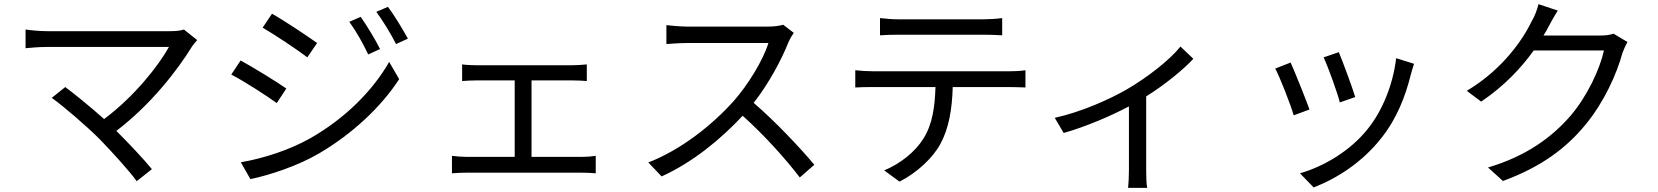

<svg xmlns="http://www.w3.org/2000/svg" viewBox="-20 -827 7980 924"><path d="M865 -685C851 -680 829 -677 801 -677H205C170 -677 131 -681 103 -685V-595C123 -597 166 -601 205 -601H793C743 -511 628 -364 481 -254C413 -315 331 -381 294 -408L229 -356C282 -319 398 -219 458 -159C521 -94 601 -6 638 45L711 -13C671 -62 600 -137 540 -197C705 -323 832 -486 904 -603C910 -612 919 -623 929 -634Z M1716 -746 1661 -722C1694 -677 1727 -618 1752 -565L1809 -591C1786 -638 1741 -710 1716 -746ZM1847 -794 1791 -770C1824 -725 1859 -668 1886 -615L1943 -641C1918 -687 1874 -759 1847 -794ZM1289 -761 1244 -694C1302 -660 1411 -588 1459 -551L1506 -620C1463 -651 1348 -728 1289 -761ZM1139 -46 1185 35C1278 16 1416 -30 1516 -89C1676 -183 1814 -312 1901 -446L1853 -529C1772 -388 1640 -257 1474 -162C1373 -105 1249 -65 1139 -46ZM1138 -536 1093 -468C1154 -437 1262 -367 1312 -331L1358 -401C1314 -432 1197 -504 1138 -536Z M2538 -72V-440H2733C2756 -440 2782 -439 2804 -437V-517C2783 -515 2758 -513 2733 -513H2273C2257 -513 2225 -514 2204 -517V-437C2225 -439 2257 -440 2273 -440H2457V-72H2227C2205 -72 2178 -74 2155 -77V7C2179 5 2205 4 2227 4H2780C2796 4 2827 5 2847 7V-77C2827 -74 2804 -72 2780 -72Z M3749 -708C3733 -703 3707 -699 3674 -699H3288C3258 -699 3201 -704 3187 -706V-615C3198 -616 3253 -620 3288 -620H3678C3653 -538 3580 -419 3512 -342C3409 -227 3261 -108 3100 -45L3164 22C3312 -45 3447 -155 3554 -270C3656 -179 3762 -61 3829 27L3899 -34C3834 -112 3712 -242 3607 -332C3678 -422 3741 -539 3775 -625C3781 -639 3794 -661 3800 -669Z M4710 -660C4739 -660 4774 -659 4803 -657V-740C4774 -736 4738 -734 4710 -734H4305C4273 -734 4243 -737 4215 -740V-657C4240 -659 4273 -660 4306 -660ZM4183 -484C4152 -484 4123 -486 4096 -489V-406C4123 -408 4152 -408 4183 -408H4482C4479 -314 4468 -230 4424 -160C4385 -97 4313 -39 4235 -7L4309 47C4394 4 4470 -68 4506 -135C4546 -209 4562 -300 4565 -408H4837C4861 -408 4893 -407 4915 -406V-489C4891 -485 4858 -484 4837 -484Z M5661 -603C5610 -539 5503 -455 5403 -397C5320 -349 5184 -288 5056 -260L5099 -187C5208 -218 5328 -270 5413 -315V-9C5413 21 5411 62 5409 77H5501C5497 62 5496 21 5496 -9V-363C5587 -420 5676 -493 5723 -544Z M6423 -576 6350 -551C6371 -506 6417 -379 6428 -334L6502 -360C6489 -404 6440 -536 6423 -576ZM6699 -547C6684 -419 6632 -292 6561 -205C6479 -102 6352 -26 6236 7L6302 75C6414 32 6536 -46 6628 -163C6700 -253 6743 -360 6770 -470C6774 -483 6778 -499 6785 -520ZM6191 -526 6117 -497C6137 -462 6191 -324 6206 -272L6282 -300C6263 -352 6211 -483 6191 -526Z M7745 -665C7729 -659 7707 -656 7680 -656H7408C7417 -670 7425 -684 7432 -698C7442 -717 7460 -750 7477 -776L7384 -807C7378 -781 7364 -745 7353 -728C7310 -638 7212 -493 7039 -390L7108 -338C7217 -411 7301 -500 7361 -584H7699C7679 -493 7618 -364 7540 -272C7449 -166 7324 -75 7141 -21L7213 44C7401 -25 7520 -117 7611 -228C7700 -336 7761 -472 7788 -572C7794 -588 7804 -611 7812 -625Z"/></svg>

Font: Source Han Sans CN Regular
Style: Regular
Weight: 400
Designer: Ryoko NISHIZUKA (kana & ideographs); Paul D. Hunt (Latin, Greek & Cyrillic); Wenlong ZHANG (bopomofo); Sandoll Communica
Foundry: Adobe Systems Incorporated
Version: Version 1.004;PS 1.004;hotconv 1.0.82;makeotf.lib2.5.63406